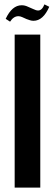

<svg xmlns="http://www.w3.org/2000/svg" viewBox="-20 -857 251 877"><path d="M164 -699V0H47V-699ZM26 -758 6 -771Q35 -833 79 -833Q94 -833 108 -826L131 -816Q145 -809 154 -809Q172 -809 183 -837L205 -826Q177 -762 133 -762Q125 -762 117 -764.5Q109 -767 101 -770L81 -779Q72 -783 64 -783Q42 -783 26 -758Z"/></svg>

Font: Moniqa ExtBd Paragraph
Style: Regular
Weight: 800
Designer: Rajesh Rajput
Foundry: Rajesh Rajput
Version: Version 1.000